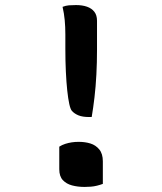

<svg xmlns="http://www.w3.org/2000/svg" viewBox="-20 -730 640 758"><path d="M342 -268H332Q306 -268 290 -274.5Q274 -281 264 -292Q258 -299 253.5 -319.5Q249 -340 245.5 -372.5Q242 -405 240 -447Q238 -489 238 -537V-594Q238 -624 235.5 -650.5Q233 -677 227 -703Q240 -708 252 -709Q264 -710 280 -710Q305 -710 323.5 -703.5Q342 -697 352.5 -683.5Q363 -670 363 -648V-534Q363 -483 360.5 -435.5Q358 -388 353 -345.5Q348 -303 342 -268ZM386 -4Q375 0 363 3Q351 6 338.5 7Q326 8 314 8Q287 8 264.5 2Q242 -4 228 -19Q214 -34 214 -62V-151Q225 -158 237.5 -162Q250 -166 263 -168Q276 -170 291 -170Q316 -170 337 -163.5Q358 -157 372 -140Q386 -123 386 -93Z"/></svg>

Font: Recursive Monospace Casual Medium
Style: Regular
Weight: 500
Version: Version 1.047